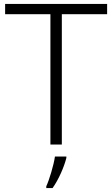

<svg xmlns="http://www.w3.org/2000/svg" viewBox="-20 -734 571 975"><path d="M294 0V-662H524V-714H6V-662H236V0ZM317 68V61H259C253 104 230 180 215 212V221H247C279 176 306 112 317 68Z"/></svg>

Font: Noto Sans Sinhala UI Light
Style: Regular
Weight: 300
Designer: Jelle Bosma - Monotype Design Team
Foundry: Monotype Imaging Inc.
Version: Version 2.006